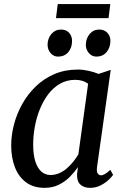

<svg xmlns="http://www.w3.org/2000/svg" viewBox="-20 -896 602 926"><path d="M448 -90.5Q445 -67.5 451.5 -59Q458 -50.5 467 -50.5Q476 -50.5 486.8 -57Q497.5 -63.5 512 -77L525.5 -52.5Q520.5 -45 505.2 -30Q490 -15 466.5 -2.5Q443 10 414 10Q385 10 367.8 -5.8Q350.5 -21.5 351.5 -55.5L356 -90Q339.5 -66 316.5 -42.8Q293.5 -19.5 263.2 -4.8Q233 10 195 10Q141.5 10 105.8 -16.5Q70 -43 52 -89.2Q34 -135.5 34 -194.5Q34 -244 47.5 -295.8Q61 -347.5 87.5 -394.8Q114 -442 152.8 -479.5Q191.5 -517 242.5 -538.8Q293.5 -560.5 355.5 -560.5Q379.5 -560.5 407 -554.5Q434.5 -548.5 455.5 -539.5L514 -559ZM405 -492Q392.5 -501.5 376.8 -506.2Q361 -511 343 -511Q302.5 -511 270 -492.5Q237.5 -474 213.2 -442.2Q189 -410.5 172.5 -370Q156 -329.5 148 -285.2Q140 -241 140 -198Q140 -149.5 150.5 -117Q161 -84.5 179.8 -68.2Q198.5 -52 223.5 -52Q246 -52 266.2 -61Q286.5 -70 303.5 -85Q320.5 -100 334.2 -117.2Q348 -134.5 358 -151.5ZM260 -623Q238.5 -623 223.8 -640.2Q209 -657.5 209.5 -681.5Q210 -711.5 228.2 -732.5Q246.5 -753.5 274 -753.5Q300 -753.5 314 -737Q328 -720.5 327.5 -698Q327.5 -666 309.2 -644.5Q291 -623 260 -623ZM445 -623Q423.5 -623 408.5 -640.2Q393.5 -657.5 394 -681.5Q395 -711.5 412.8 -732.5Q430.5 -753.5 458.5 -753.5Q484 -753.5 498.5 -737Q513 -720.5 512.5 -698Q512 -666 493.8 -644.5Q475.5 -623 445 -623ZM258.5 -876.5H512L503.5 -808.5H250Z"/></svg>

Font: Merriweather 36pt
Style: Italic
Weight: 400
Italic angle: -7.8°
Version: Version 2.101